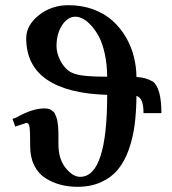

<svg xmlns="http://www.w3.org/2000/svg" viewBox="-20 -701 658 733"><path d="M240.2 -432.1Q256.8 -418.5 291 -413.3Q325.2 -408.2 389.2 -408.2Q388.7 -456.1 379.9 -496.1Q371.1 -536.1 357.4 -561.5Q343.8 -586.9 327.1 -604.7Q310.5 -622.6 295.7 -629.9Q280.8 -637.2 268.1 -637.2Q238.3 -637.2 217 -604.7Q195.8 -572.3 195.8 -524.9Q195.8 -500 208.3 -473.9Q220.7 -447.8 240.2 -432.1ZM527.8 -269Q527.8 -299.8 521.2 -315.2Q514.6 -330.6 501 -335Q500.5 -274.9 494.1 -225.3Q487.8 -175.8 471.9 -130.6Q456.1 -85.4 430.9 -54.7Q405.8 -23.9 366.5 -5.9Q327.1 12.2 275.9 12.2Q240.7 12.2 210 3.9Q179.2 -4.4 152.6 -21.5Q126 -38.6 110.6 -69.6Q95.2 -100.6 95.2 -142.1Q95.2 -197.3 93 -214.6Q90.8 -231.9 81.1 -231.9L38.1 -217.8L27.8 -247.1L48.8 -254.9H46.9Q104.5 -287.1 149.9 -287.1Q157.7 -287.1 164.3 -285.6Q170.9 -284.2 176 -280.5Q181.2 -276.9 185.1 -273.4Q189 -270 191.4 -262.7L196.3 -250Q198.2 -245.1 199.7 -234.4Q201.2 -223.6 201.9 -217Q202.6 -210.4 202.9 -196.8Q203.1 -183.1 203.1 -174.8V-150.9Q203.1 -93.8 230.5 -59.8Q257.8 -25.9 286.1 -25.9Q389.2 -25.9 389.2 -338.9Q237.8 -343.3 158.9 -397.2Q80.1 -451.2 80.1 -555.2Q80.1 -604.5 128.2 -642.8Q176.3 -681.2 241.2 -681.2Q292.5 -681.2 335.7 -665.3Q378.9 -649.4 408.9 -622.6Q439 -595.7 460 -560.1Q481 -524.4 490.7 -485.8Q500.5 -447.3 501 -407.2Q538.6 -404.8 562 -390.1V-391.1Q596.2 -366.7 596.2 -269Z"/></svg>

Font: Linux Libertine G
Style: Semibold
Weight: 600
Designer: Philipp H. Poll
Foundry: Philipp H. Poll
Version: Version 5.1.1